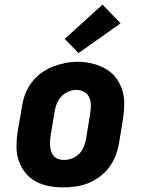

<svg xmlns="http://www.w3.org/2000/svg" viewBox="-20 -811 640 839"><path d="M256 8Q224 8 193 2Q162 -4 135.5 -18.5Q109 -33 90 -57Q71 -81 61.5 -110Q52 -139 52 -171Q52 -203 57 -235L76 -345Q80 -373 90 -399.5Q100 -426 117.5 -449.5Q135 -473 159 -491Q183 -509 210 -519.5Q237 -530 264.5 -535.5Q292 -541 320 -541Q352 -541 382.5 -533.5Q413 -526 439.5 -511.5Q466 -497 485 -473Q504 -449 513.5 -420Q523 -391 523 -359Q523 -327 518 -295L500 -185Q495 -157 485 -130.5Q475 -104 457.5 -80.5Q440 -57 416 -39Q392 -21 365.5 -10.5Q339 0 311 4Q283 8 256 8ZM259 -112Q277 -112 294.5 -118.5Q312 -125 325.5 -138.5Q339 -152 346 -169.5Q353 -187 356 -204L374 -314Q377 -333 377 -351Q377 -369 370 -385Q363 -401 348 -409.5Q333 -418 314 -418Q297 -418 279.5 -411Q262 -404 249 -390.5Q236 -377 229 -360Q222 -343 219 -326L201 -216Q199 -204 198.5 -191.5Q198 -179 199.5 -167.5Q201 -156 205 -145.5Q209 -135 217 -127Q225 -119 236 -115.5Q247 -112 259 -112ZM323 -579 263 -641 428 -791 507 -709Z"/></svg>

Font: Iosevka Curly Slab HvEx
Style: Italic
Weight: 900
Width: 7
Italic angle: -9°
Monospace: yes
Designer: Belleve Invis
Foundry: Belleve Invis
Version: Version 11.1.0; ttfautohint (v1.8.3)